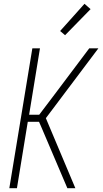

<svg xmlns="http://www.w3.org/2000/svg" viewBox="-20 -989 540 1009"><path d="M29 0 150 -735H190L133 -386H186L255 -477L449 -735H497L221 -368L376 0H334L196 -324L185 -349H126L69 0ZM322 -804 296 -826 424 -969 456 -941Z"/></svg>

Font: Iosevka Curly Extralight
Style: Italic
Weight: 200
Italic angle: -9°
Monospace: yes
Designer: Belleve Invis
Foundry: Belleve Invis
Version: Version 22.1.2; ttfautohint (v1.8.4)